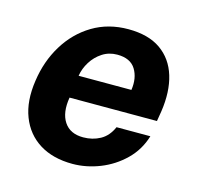

<svg xmlns="http://www.w3.org/2000/svg" viewBox="-84 -615 732 713"><g transform="rotate(15 281.5 -258.5)"><path d="M253 10Q178 10 126.2 -22.2Q74.5 -54.5 51.8 -113.5Q29 -172.5 41 -252.5Q52 -330 90 -392.2Q128 -454.5 188.2 -490.8Q248.5 -527 325.5 -527Q402.5 -527 450 -493.8Q497.5 -460.5 515.5 -401.2Q533.5 -342 522 -264.5L515.5 -225H179.5Q169.5 -165.5 192.5 -130.5Q215.5 -95.5 266 -95.5Q302 -95.5 331.2 -111.5Q360.5 -127.5 376.5 -164H506.5Q490 -109 450 -70Q410 -31 358 -10.5Q306 10 253 10ZM191 -312H394Q401 -359 380.8 -392Q360.5 -425 310 -425Q278 -425 252.8 -408.5Q227.5 -392 211.5 -366.2Q195.5 -340.5 191 -312Z"/></g></svg>

Font: Public Sans
Style: Bold Italic
Weight: 700
Italic angle: -8°
Designer: The Public Sans project authors (U.S. Web Design System). Libre Franklin designed by Pablo Impallari and Rodrigo Fuenzal
Version: Version 1.008; ttfautohint (v1.8.1) -l 8 -r 50 -G 200 -x 14 